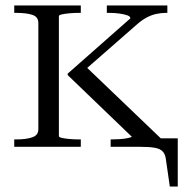

<svg xmlns="http://www.w3.org/2000/svg" viewBox="-20 -536 682 701"><path d="M120 -64V-452Q120 -475 97.5 -482Q75 -489 40 -489H32V-516H275V-489H267Q251 -489 234 -487.5Q217 -486 206 -483.5Q195 -481 195 -477V-39Q195 -35 206 -32.5Q217 -30 234 -28.5Q251 -27 267 -27H275V0H32V-27H40Q75 -27 97.5 -34.5Q120 -42 120 -64ZM568 0H384V-27H388Q400 -27 417 -28Q434 -29 447.5 -32Q461 -35 461 -37L227 -262V-267L456 -469Q456 -476 445 -480Q434 -484 416 -486.5Q398 -489 379 -489H370V-516H591V-489H586Q568 -489 550 -485Q532 -481 514.5 -471.5Q497 -462 479 -446L279 -271L286 -300L568 -30ZM483 0V-31H629V145H600L586 48Q584 28 574.5 17.5Q565 7 545 3.5Q525 0 490 0Z"/></svg>

Font: Roboto Serif 120pt Expanded Light
Style: Regular
Weight: 300
Width: 7
Designer: Greg Gazdowicz
Foundry: Commercial Type
Version: Version 1.008